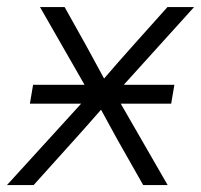

<svg xmlns="http://www.w3.org/2000/svg" viewBox="-47 -536 582 556"><path d="M39.6 -235.8 48.8 -290.5H197.8L68.8 -515.6H140.1L202.6 -403.8Q215.8 -379.9 228.5 -356.2Q241.2 -332.5 254.4 -308.6Q274.9 -332.5 295.7 -356.2Q316.4 -379.9 337.9 -403.8L438 -515.6H515.1L311.5 -290.5H458L448.7 -235.8H302.7L438.5 0H367.7L295.4 -127.4Q282.7 -150.4 270.3 -173.1Q257.8 -195.8 245.6 -218.3Q205.6 -172.4 165 -127.4L50.3 0H-26.9L188 -235.8Z"/></svg>

Font: Inter Display Light
Style: Italic
Weight: 300
Italic angle: -9.39999°
Designer: Rasmus Andersson
Foundry: rsms
Version: Version 4.000;git-a52131595